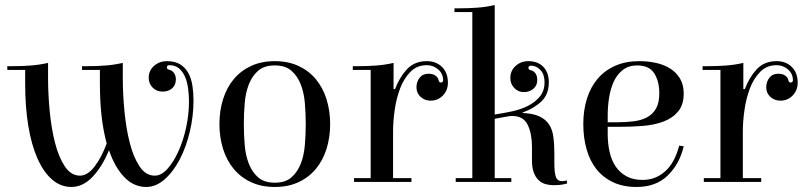

<svg xmlns="http://www.w3.org/2000/svg" viewBox="-20 -723 3190 763"><path d="M595 -25Q621 -25 645 -51.5Q669 -78 688.5 -120.5Q708 -163 719.5 -215.5Q731 -268 731 -320Q731 -346 727.5 -372Q724 -398 715 -418.5Q706 -439 691 -451.5Q676 -464 653 -464Q643 -464 643 -455Q643 -448 652 -446Q663 -444 671 -433.5Q679 -423 679 -406Q678 -384 663.5 -371.5Q649 -359 626 -359Q602 -359 586.5 -375Q571 -391 571 -414Q571 -443 592.5 -461.5Q614 -480 643 -480Q675 -480 695.5 -467.5Q716 -455 728 -433.5Q740 -412 744.5 -383.5Q749 -355 749 -324Q749 -262 734.5 -200.5Q720 -139 694.5 -90Q669 -41 634.5 -10.5Q600 20 561 20Q512 20 474.5 -18.5Q437 -57 413 -126Q387 -62 348.5 -21Q310 20 264 20Q221 20 187 -9.5Q153 -39 129 -93Q105 -147 92.5 -222.5Q80 -298 80 -389V-445H9V-460H30Q67 -460 101 -462.5Q135 -465 171 -473V-412Q171 -350 177.5 -281.5Q184 -213 198.5 -156Q213 -99 237.5 -62Q262 -25 298 -25Q328 -25 356 -61.5Q384 -98 404 -153Q377 -251 377 -389V-445H306V-460H327Q364 -460 398 -462.5Q432 -465 468 -473V-412Q468 -350 474.5 -281.5Q481 -213 495.5 -156Q510 -99 534.5 -62Q559 -25 595 -25Z M1072 20Q1019 20 978 1Q937 -18 909 -51.5Q881 -85 866.5 -131Q852 -177 852 -230Q852 -283 866.5 -329Q881 -375 909 -408.5Q937 -442 978 -461Q1019 -480 1072 -480Q1125 -480 1166 -461Q1207 -442 1235 -408.5Q1263 -375 1277.5 -329Q1292 -283 1292 -230Q1292 -177 1277.5 -131Q1263 -85 1235 -51.5Q1207 -18 1166 1Q1125 20 1072 20ZM1195 -230Q1195 -272 1191.5 -313.5Q1188 -355 1175 -388Q1162 -421 1138 -442Q1114 -463 1072 -463Q1030 -463 1006 -442Q982 -421 969 -388Q956 -355 952.5 -313.5Q949 -272 949 -230Q949 -188 952.5 -146.5Q956 -105 969 -72Q982 -39 1006 -18Q1030 3 1072 3Q1114 3 1138 -18Q1162 -39 1175 -72Q1188 -105 1191.5 -146.5Q1195 -188 1195 -230Z M1741 -404Q1741 -430 1721.5 -447Q1702 -464 1676 -464Q1637 -464 1611 -437.5Q1585 -411 1570 -371.5Q1555 -332 1548.5 -286Q1542 -240 1542 -201V-15H1615V0H1387V-15H1453V-445H1382V-460H1403Q1439 -460 1474 -462.5Q1509 -465 1544 -473V-369H1550Q1567 -415 1597 -447.5Q1627 -480 1676 -480Q1713 -480 1736.5 -457Q1760 -434 1760 -394Q1760 -365 1740.5 -344Q1721 -323 1691 -323Q1668 -323 1651.5 -338Q1635 -353 1635 -376Q1635 -398 1647.5 -414Q1660 -430 1683 -430Q1700 -430 1710.5 -422.5Q1721 -415 1723 -404Q1725 -395 1732 -395Q1735 -395 1738 -397Q1741 -399 1741 -404Z M2057 -274Q2099 -272 2123.5 -260.5Q2148 -249 2161.5 -229Q2175 -209 2179 -179.5Q2183 -150 2183 -112V-74Q2183 -37 2189 -20Q2195 -3 2214 -3Q2222 -3 2232 -6L2234 6Q2217 11 2203 12Q2189 13 2180 13Q2163 13 2147.5 8.5Q2132 4 2120 -7.5Q2108 -19 2101 -38Q2094 -57 2094 -86V-140Q2094 -192 2077 -227Q2060 -262 2016 -262H2010Q2005 -262 1987.5 -258.5Q1970 -255 1946 -251V-15H2012V0H1791V-15H1857V-675H1786V-690H1807Q1843 -690 1877 -692.5Q1911 -695 1946 -703V-268Q1980 -273 2015 -280.5Q2050 -288 2078.5 -302.5Q2107 -317 2125.5 -339.5Q2144 -362 2144 -396Q2144 -427 2128 -444.5Q2112 -462 2090 -462Q2080 -462 2080 -453Q2080 -446 2089 -444Q2100 -442 2107.5 -432Q2115 -422 2115 -405Q2115 -383 2099.5 -370Q2084 -357 2062 -357Q2039 -357 2023.5 -373.5Q2008 -390 2008 -413Q2008 -442 2029 -461Q2050 -480 2079 -480Q2117 -480 2139 -457.5Q2161 -435 2161 -396Q2161 -348 2131.5 -320Q2102 -292 2057 -276Z M2521 -480Q2555 -480 2587 -473Q2619 -466 2643.5 -450.5Q2668 -435 2682.5 -410.5Q2697 -386 2697 -352Q2697 -306 2674.5 -279.5Q2652 -253 2615.5 -239.5Q2579 -226 2533.5 -222.5Q2488 -219 2442 -219H2395V-190Q2395 -153 2402.5 -119.5Q2410 -86 2426.5 -61.5Q2443 -37 2469.5 -22.5Q2496 -8 2533 -8Q2564 -8 2588 -19Q2612 -30 2630 -48.5Q2648 -67 2660 -92Q2672 -117 2679 -144L2697 -142Q2681 -72 2634 -26Q2587 20 2510 20Q2456 20 2416 1Q2376 -18 2350 -51Q2324 -84 2311 -130Q2298 -176 2298 -230Q2298 -285 2312.5 -331Q2327 -377 2355 -410Q2383 -443 2424.5 -461.5Q2466 -480 2521 -480ZM2430 -237Q2467 -237 2498.5 -241Q2530 -245 2552.5 -257.5Q2575 -270 2587.5 -292.5Q2600 -315 2600 -352Q2600 -400 2580 -431.5Q2560 -463 2512 -463Q2478 -463 2455 -445Q2432 -427 2419 -398.5Q2406 -370 2400.5 -335Q2395 -300 2395 -265V-237Z M3131 -404Q3131 -430 3111.5 -447Q3092 -464 3066 -464Q3027 -464 3001 -437.5Q2975 -411 2960 -371.5Q2945 -332 2938.5 -286Q2932 -240 2932 -201V-15H3005V0H2777V-15H2843V-445H2772V-460H2793Q2829 -460 2864 -462.5Q2899 -465 2934 -473V-369H2940Q2957 -415 2987 -447.5Q3017 -480 3066 -480Q3103 -480 3126.5 -457Q3150 -434 3150 -394Q3150 -365 3130.5 -344Q3111 -323 3081 -323Q3058 -323 3041.5 -338Q3025 -353 3025 -376Q3025 -398 3037.5 -414Q3050 -430 3073 -430Q3090 -430 3100.5 -422.5Q3111 -415 3113 -404Q3115 -395 3122 -395Q3125 -395 3128 -397Q3131 -399 3131 -404Z"/></svg>

Font: Elsie
Style: Regular
Weight: 400
Designer: Alejandro Inler
Foundry: Alejandro Inler
Version: 1.001